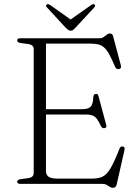

<svg xmlns="http://www.w3.org/2000/svg" viewBox="-20 -884 663 923"><path d="M178.5 -359H373Q403.5 -359 415.2 -370.5Q427 -382 428.5 -416Q429 -423 431.2 -427Q433.5 -431 439.5 -432.5Q450.5 -435 454 -420L490.5 -284Q492.5 -277.5 490.8 -273.2Q489 -269 483 -268Q477.5 -267 473 -269.2Q468.5 -271.5 465.5 -277Q455 -300.5 445.5 -312.8Q436 -325 424 -329.2Q412 -333.5 394.5 -333.5H178.5ZM62.5 -689.5Q62.5 -694.5 66 -697.2Q69.5 -700 77.5 -700H458.5Q470.5 -700 478.2 -705.8Q486 -711.5 493 -717.2Q500 -723 508.5 -723Q515 -723 518.8 -719.5Q522.5 -716 524.5 -707L561.5 -568Q563 -562 560.8 -557.8Q558.5 -553.5 552.5 -552Q546.5 -551 541.2 -553.5Q536 -556 533 -563.5Q517.5 -600.5 505.2 -622.8Q493 -645 480 -656.2Q467 -667.5 450.5 -671Q434 -674.5 410.5 -674.5H201V-61.5Q201 -43 213.8 -34.2Q226.5 -25.5 255 -25.5H424.5Q454.5 -25.5 474.2 -35.5Q494 -45.5 512 -76.2Q530 -107 554.5 -169.5Q557 -175.5 560.5 -178Q564 -180.5 569 -180Q575.5 -179.5 578 -175.2Q580.5 -171 578.5 -163L541 2.5Q539 11 534.5 15Q530 19 522.5 19Q515.5 19 508.2 14.2Q501 9.5 493 4.8Q485 0 474 0H77.5Q69.5 0 66 -3Q62.5 -6 62.5 -10.5Q62.5 -19.5 77.5 -22.5L118 -28Q129.5 -30 135.8 -36Q142 -42 142 -52V-648Q142 -658 135.8 -664Q129.5 -670 118 -672L77.5 -677.5Q62.5 -680.5 62.5 -689.5ZM325.5 -786 221 -860Q210.5 -866.5 205 -862.5Q202 -860.5 201.5 -856.8Q201 -853 205.5 -848.5L296 -750.5Q302.5 -744 307.8 -740.2Q313 -736.5 320 -736.5Q327 -736.5 331.8 -740.2Q336.5 -744 342.5 -750.5L433.5 -848.5Q437.5 -853 437.2 -856.8Q437 -860.5 434.5 -862.5Q428.5 -866.5 418.5 -860L313.5 -786Z"/></svg>

Font: Fraunces ExtraLight
Style: Regular
Weight: 250
Version: Version 1.000;[b76b70a41]